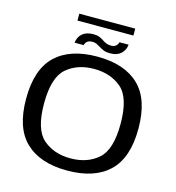

<svg xmlns="http://www.w3.org/2000/svg" viewBox="-128 -1004 1024 1117"><g transform="rotate(15 384.0 -445.0)"><path d="M378 5Q542 5 629.2 -78.2Q716.5 -161.5 716.5 -337.5Q716.5 -514 629.2 -597.5Q542 -681 378 -681Q214.5 -681 127.2 -597.8Q40 -514.5 40 -337.5Q40 -161.5 127.5 -78.2Q215 5 378 5ZM378 -68.5Q278 -68.5 213 -125Q148 -181.5 148 -337.5Q148 -494.5 213 -550.8Q278 -607 378 -607Q479 -607 544 -550.8Q609 -494.5 609 -337.5Q609 -181.5 544 -125Q479 -68.5 378 -68.5ZM443 -718.5Q466.5 -718.5 482.2 -724.5Q498 -730.5 508 -739.8Q518 -749 523.8 -759.5Q529.5 -770 532 -779.8Q534.5 -789.5 534.5 -795H479.5Q479 -789.5 474.5 -781.8Q470 -774 460.8 -768.5Q451.5 -763 438 -763Q420 -763 407.2 -768.5Q394.5 -774 383.2 -781.8Q372 -789.5 357.8 -795.2Q343.5 -801 322 -801Q299.5 -801 283.2 -795.5Q267 -790 256.5 -781Q246 -772 240 -761.5Q234 -751 231.5 -741.5Q229 -732 228 -725H283Q284 -731.5 288.5 -739Q293 -746.5 302.5 -751.8Q312 -757 327 -757Q342.5 -757 354.2 -751.2Q366 -745.5 378 -737.8Q390 -730 405.2 -724.2Q420.5 -718.5 443 -718.5ZM211 -853.5H548V-895H211Z"/></g></svg>

Font: Anybody SemiExpanded
Style: Regular
Weight: 400
Width: 6
Designer: Tyler Finck
Foundry: Etcetera Type Company
Version: Version 1.113;gftools[0.9.25]